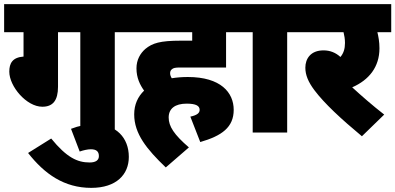

<svg xmlns="http://www.w3.org/2000/svg" viewBox="-20 -642 1915 930"><path d="M261 -486H369V0H536V-486H614V-622H0V-486H94V-368C40 -364 25 -335 25 -295C25 -224 108 -125 185 -125C236 -125 261 -155 261 -222Z M324 -18 366 92C383 86 404 81 420 81C447 81 459 92 459 114C459 134 444 145 414 145C355 145 303 121 228 29L116 99C196 201 291 268 422 268C544 268 604 203 604 118C604 25 542 -40 440 -40C397 -40 363 -33 324 -18Z M902 -77 950 46C1054 16 1112 -25 1112 -110C1112 -194 1049 -269 890 -269C863 -269 837 -267 812 -263C807 -271 804 -279 804 -287C804 -296 807 -302 812 -306C819 -313 830 -315 852 -315H1075V-486H1153V-622H600V-486H911V-445H856C755 -445 718 -433 684 -405C660 -384 641 -353 641 -311C641 -265 658 -231 678 -203C648 -174 630 -136 630 -88C630 6 691 81 783 169L895 72C823 10 797 -30 797 -73C797 -116 828 -140 884 -140C930 -140 947 -129 947 -110C947 -94 934 -84 902 -77Z M1371 -486H1449V-622H1140V-486H1204V0H1371Z M1841 -87C1782 -133 1732 -177 1686 -219C1768 -255 1818 -318 1818 -408C1818 -440 1813 -465 1808 -486H1875V-622H1435V-486H1644C1648 -470 1651 -453 1651 -434C1651 -405 1644 -384 1629 -366C1606 -387 1579 -398 1547 -398C1485 -398 1459 -358 1459 -314C1459 -279 1473 -245 1503 -205C1552 -140 1632 -66 1733 18Z"/></svg>

Font: Noto Sans SemiCondensed Black
Style: Italic
Weight: 900
Width: 4
Italic angle: -12°
Designer: Monotype Design Team
Foundry: Monotype Imaging Inc.
Version: Version 2.013